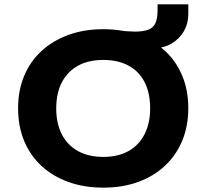

<svg xmlns="http://www.w3.org/2000/svg" viewBox="-20 -850 947 881"><path d="M454 11Q366 11 294 -15Q222 -41 170.5 -88.5Q119 -136 91 -203Q63 -270 63 -353Q63 -435 91 -502Q119 -569 171 -616.5Q223 -664 294.5 -690Q366 -716 454 -716Q542 -716 613.5 -690Q685 -664 736.5 -617Q788 -570 816 -503Q844 -436 844 -354Q844 -271 816 -204Q788 -137 736.5 -89Q685 -41 613.5 -15Q542 11 454 11ZM454 -130Q521 -130 569 -156.5Q617 -183 643 -233.5Q669 -284 669 -353Q669 -423 643.5 -473Q618 -523 569.5 -549Q521 -575 454 -575Q386 -575 338 -548.5Q290 -522 264 -472.5Q238 -423 238 -352Q238 -283 264 -233Q290 -183 338.5 -156.5Q387 -130 454 -130ZM572 -629 526 -709Q545 -708 564.5 -706.5Q584 -705 599 -705Q637 -705 660 -713.5Q683 -722 693 -743.5Q703 -765 703 -804V-830H844V-785Q844 -742 823.5 -706.5Q803 -671 767 -650Q731 -629 686 -629Z"/></svg>

Font: Nunito Sans 10pt SemiExpanded ExtraBold
Style: Regular
Weight: 800
Width: 6
Designer: Vernon Adams
Foundry: Vernon Adams
Version: Version 3.101;gftools[0.9.27]